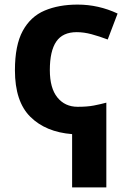

<svg xmlns="http://www.w3.org/2000/svg" viewBox="-20 -576 564 836"><path d="M318 -556Q409 -556 492 -517L449 -404Q412 -418 378.5 -427Q345 -436 314 -436Q253 -436 225 -395Q197 -354 197 -271Q197 -192 230 -151.5Q263 -111 318 -111Q360 -111 388.5 -116.5Q417 -122 443 -129V240H294V8Q179 -1 112 -67.5Q45 -134 45 -270Q45 -379 79 -441.5Q113 -504 174.5 -530Q236 -556 318 -556Z"/></svg>

Font: RS Noto Sans
Style: Bold
Weight: 700
Designer: Monotype Design Team
Foundry: Monotype Imaging Inc.
Version: Version 3.10